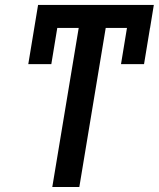

<svg xmlns="http://www.w3.org/2000/svg" viewBox="-20 -747 634 767"><path d="M132.1 -727.3H594.5L579.5 -635.3H579.2L555.4 -490.8H463.4L487.2 -635.3H402.3L296.9 0H188.9L294.4 -635.3H208.8L185 -490.8H93Z"/></svg>

Font: Inter P Medium
Style: Italic
Weight: 500
Italic angle: 9.39999°
Designer: Rasmus Andersson
Foundry: rsms
Version: Version 3.018;git-588b23468